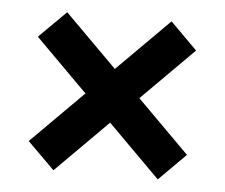

<svg xmlns="http://www.w3.org/2000/svg" viewBox="-39 -627 579 495"><g transform="rotate(5 251.0 -379.5)"><path d="M116 -175.5 46 -245 181 -380 46 -515 116 -584.5 251 -449.5 386 -584.5 455.5 -515 320.5 -380 455.5 -245 386 -175.5 251 -310.5Z"/></g></svg>

Font: Encode Sans SC SemiCondensed SemiBold
Style: Regular
Weight: 600
Width: 4
Designer: Multiple Designers
Foundry: Impallari Type
Version: Version 3.002